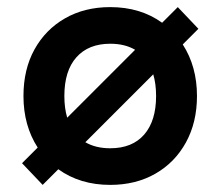

<svg xmlns="http://www.w3.org/2000/svg" viewBox="-20 -508 620 540"><path d="M100 12 42 -49 86 -93Q46 -155 46 -238Q46 -313 77 -369Q108 -425 163 -456.5Q218 -488 290 -488Q375 -488 436 -444L480 -488L538 -427L494 -383Q534 -321 534 -238Q534 -164 503 -107.5Q472 -51 417 -19.5Q362 12 290 12Q205 12 144 -32ZM161 -238Q161 -204 169 -177L360 -368Q331 -385 290 -385Q229 -385 195 -347Q161 -309 161 -238ZM290 -91Q352 -91 385.5 -129.5Q419 -168 419 -238Q419 -272 411 -299L220 -108Q249 -91 290 -91Z"/></svg>

Font: Sometype Mono
Style: Bold
Weight: 700
Monospace: yes
Designer: Ryoichi Tsunekawa
Foundry: Dharma Type
Version: Version 1.000; ttfautohint (v1.8.3)